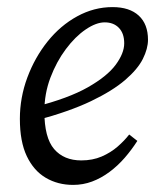

<svg xmlns="http://www.w3.org/2000/svg" viewBox="-20 -508 447 541"><path d="M186 13Q143 13 109 -7Q75 -27 55.5 -68Q36 -109 36 -173Q36 -233 57 -289.5Q78 -346 114 -391Q150 -436 197.5 -462Q245 -488 297 -488Q345 -488 371 -464Q397 -440 397 -396Q397 -371 382.5 -342Q368 -313 332.5 -282.5Q297 -252 236.5 -223Q176 -194 83 -169L79 -207Q173 -231 227.5 -262Q282 -293 306 -325.5Q330 -358 330 -386Q330 -414 315 -429.5Q300 -445 275 -445Q251 -445 221.5 -425Q192 -405 165.5 -369.5Q139 -334 122 -289Q105 -244 105 -194Q105 -120 132.5 -88Q160 -56 209 -56Q241 -56 266.5 -67Q292 -78 311.5 -95Q331 -112 344 -129L367 -111Q351 -86 331.5 -63.5Q312 -41 288.5 -23.5Q265 -6 239.5 3.5Q214 13 186 13Z"/></svg>

Font: Source Serif 4
Style: Italic
Weight: 400
Italic angle: -12°
Designer: Frank Grießhammer
Foundry: Adobe Systems Incorporated
Version: Version 4.004;hotconv 1.0.116;makeotfexe 2.5.65601